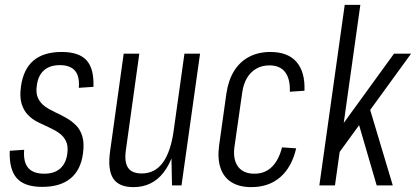

<svg xmlns="http://www.w3.org/2000/svg" viewBox="-20 -760 1705 787"><path d="M153 6Q80 6 48.5 -30Q17 -66 20 -142L79 -146Q75 -96 95.5 -72Q116 -48 161 -48Q203 -48 227 -69.5Q251 -91 256 -131Q260 -162 250.5 -181.5Q241 -201 223 -214Q205 -227 181.5 -237.5Q158 -248 135 -259.5Q112 -271 94.5 -289Q77 -307 68.5 -335Q60 -363 66 -406Q76 -477 117.5 -512Q159 -547 233 -547Q304 -547 335 -512.5Q366 -478 363 -404L303 -400Q307 -447 287.5 -470Q268 -493 225 -493Q184 -493 160 -471.5Q136 -450 131 -410Q126 -378 136 -357.5Q146 -337 164 -324Q182 -311 205 -300.5Q228 -290 251 -277Q274 -264 291.5 -246.5Q309 -229 317.5 -201Q326 -173 320 -130Q311 -63 269 -28.5Q227 6 153 6Z M496 -145Q489 -97 504.5 -73Q520 -49 561 -49Q615 -49 647.5 -93.5Q680 -138 692 -225L721 -290L713 -231Q697 -113 650.5 -53Q604 7 527 7Q467 7 444 -28.5Q421 -64 431 -138L487 -540H551ZM724 0H685L682 -154L736 -540H800Z M1010 7Q961 7 929 -13Q897 -33 884 -71Q871 -109 878 -163L908 -377Q916 -431 939.5 -469Q963 -507 1001 -527Q1039 -547 1088 -547Q1160 -547 1195.5 -506Q1231 -465 1228 -388L1168 -384Q1170 -436 1149 -464Q1128 -492 1084 -492Q1054 -492 1030.5 -478.5Q1007 -465 992.5 -440.5Q978 -416 973 -382L941 -158Q934 -107 955.5 -77.5Q977 -48 1023 -48Q1066 -48 1094.5 -76Q1123 -104 1136 -156L1194 -152Q1176 -75 1129 -34Q1082 7 1010 7Z M1336 -183 1595 -540H1665L1343 -97ZM1393 -740H1457L1353 0H1289ZM1442 -281 1490 -334 1590 0H1524Z"/></svg>

Font: Pathway Extreme Condensed ExtraLight
Style: Italic
Weight: 250
Width: 3
Italic angle: -8°
Version: Version 1.001;gftools[0.9.26]